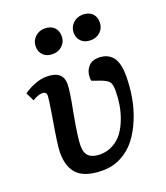

<svg xmlns="http://www.w3.org/2000/svg" viewBox="-140 -852 835 963"><g transform="rotate(-20 277.0 -370.5)"><path d="M210.9 -754.9Q242.7 -754.9 260.7 -737.3Q278.8 -719.7 278.8 -689.9Q278.8 -659.7 258.1 -639.9Q237.3 -620.1 206.1 -620.1Q174.8 -620.1 156.5 -637.9Q138.2 -655.8 138.2 -685.1Q138.2 -714.4 159.2 -734.6Q180.2 -754.9 210.9 -754.9ZM414.1 -754.9Q445.8 -754.9 463.9 -737.3Q481.9 -719.7 481.9 -689.9Q481.9 -659.7 461.2 -639.9Q440.4 -620.1 409.2 -620.1Q377.9 -620.1 359.4 -637.9Q340.8 -655.8 340.8 -685.1Q340.8 -714.4 362.1 -734.6Q383.3 -754.9 414.1 -754.9ZM137.2 -524.9Q224.1 -524.9 224.1 -454.1Q224.1 -417 203.1 -312Q179.2 -182.1 179.2 -141.1Q179.2 -100.1 199.5 -83Q219.7 -65.9 257.8 -65.9Q295.9 -65.9 327.4 -83.3Q358.9 -100.6 379.2 -128.4Q399.4 -156.2 413.3 -192.9Q427.2 -229.5 433.1 -266.4Q439 -303.2 439 -340.8Q439 -376 428 -388.7Q417 -401.4 384.8 -413.1L341.8 -428.2Q339.8 -435.1 339.8 -446.8Q339.8 -479.5 359.4 -502.2Q378.9 -524.9 414.1 -524.9Q462.4 -524.9 488.3 -493.7Q514.2 -462.4 514.2 -392.1Q514.2 -334 504.2 -277.1Q494.1 -220.2 472.4 -167.5Q450.7 -114.7 419.7 -74.5Q388.7 -34.2 343 -10Q297.4 14.2 243.2 14.2Q152.8 14.2 111.8 -24.4Q70.8 -63 70.8 -142.1Q70.8 -182.1 97.2 -333Q110.8 -416.5 110.8 -433.1Q110.8 -454.1 88.9 -454.1Q66.4 -454.1 36.1 -435.1L14.2 -480Q39.1 -498.5 73 -511.7Q106.9 -524.9 137.2 -524.9Z"/></g></svg>

Font: Literata Book SemiBold
Style: Italic
Weight: 600
Italic angle: -3°
Designer: Latin by Veronika Burian and Jose Scaglione. Greek by Irene Vlachou. Cyrillic by Vera Evstafieva
Foundry: TypeTogether
Version: Version 1.003;PS 001.003;hotconv 1.0.88;makeotf.lib2.5.64775